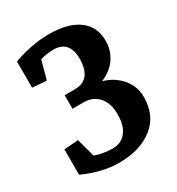

<svg xmlns="http://www.w3.org/2000/svg" viewBox="-165 -776 824 893"><g transform="rotate(-30 247.5 -330.0)"><path d="M214.8 10.7Q167.5 10.7 115.5 -2.7Q63.5 -16.1 25.4 -35.2V-170.9L101.6 -176.8L128.4 -78.1Q144 -72.3 169.9 -67.1Q195.8 -62 222.2 -62Q268.6 -62 294.9 -95Q321.3 -127.9 321.3 -189.5Q321.3 -250 291 -283Q260.7 -315.9 212.4 -315.9H152.3V-388.7H207.5Q252.9 -388.7 275.4 -417.7Q297.9 -446.8 297.9 -501.5Q297.9 -549.3 276.4 -574Q254.9 -598.6 211.9 -598.6Q194.8 -598.6 176.8 -595.9Q158.7 -593.3 141.6 -587.9L114.3 -488.8L38.6 -494.6V-635.3Q78.1 -650.4 129.4 -660.9Q180.7 -671.4 229.5 -671.4Q332 -671.4 388.2 -630.1Q444.3 -588.9 444.3 -513.2Q444.3 -462.9 417.7 -422.4Q391.1 -381.8 335.4 -357.9Q393.6 -341.8 430.4 -298.6Q467.3 -255.4 467.3 -197.8Q467.3 -98.1 397.9 -43.7Q328.6 10.7 214.8 10.7Z"/></g></svg>

Font: Noticia Text
Style: Bold
Weight: 700
Designer: JM Sole
Foundry: JM Sole
Version: Version 1.003